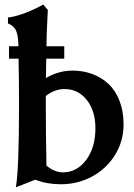

<svg xmlns="http://www.w3.org/2000/svg" viewBox="-20 -797 581 833"><path d="M294.4 -490.7Q340.3 -490.7 380.1 -476.1Q419.9 -461.4 450.4 -433.1Q481 -404.8 498.5 -359.6Q516.1 -314.5 516.1 -257.3Q516.1 -183.6 478.3 -123.5Q440.4 -63.5 378.4 -30.5Q316.4 2.4 244.1 2.4Q184.6 2.4 135.3 -16.6H131.3Q130.9 -16.6 130.1 -16.4Q129.4 -16.1 127.9 -15.6Q126.5 -15.1 125 -14.6H125.5Q117.7 -11.2 87.2 0.7Q56.6 12.7 48.8 15.6Q62.5 -62 62.5 -335.4V-361.3Q62.5 -446.8 60.5 -542.5H19V-596.2H60.1Q59.1 -640.6 50.3 -662.6Q41.5 -684.6 14.6 -695.3V-721.2Q47.4 -724.6 90.3 -741.2Q133.3 -757.8 167.5 -777.3L187.5 -753.9Q181.6 -641.6 181.6 -604V-596.2H258.8V-542.5H180.7Q179.7 -504.4 179.2 -458.5Q234.9 -490.7 294.4 -490.7ZM178.7 -361.3Q178.7 -208 181.6 -78.6Q215.8 -49.3 252.9 -49.3Q313.5 -49.3 353.8 -103Q394 -156.7 394 -240.2Q394 -316.4 356.4 -363.5Q318.8 -410.6 260.3 -410.6Q216.3 -410.6 178.7 -380.4Z"/></svg>

Font: Flanker
Style: Bold
Weight: 700
Designer: Flanker
Foundry: Flanker
Version: Version 2.021